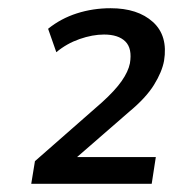

<svg xmlns="http://www.w3.org/2000/svg" viewBox="-20 -729 421 467"><path d="M56 -282 65 -337 228 -480Q260 -509 276 -532Q292 -555 296 -575Q302 -611 285 -628Q268 -645 233 -645Q205 -645 173.5 -634Q142 -623 117 -602L97 -659Q128 -684 167 -696.5Q206 -709 249 -709Q315 -709 352 -675.5Q389 -642 379 -581Q374 -554 354.5 -522.5Q335 -491 294 -457L156 -337L153 -347H359L349 -282Z"/></svg>

Font: Mulish ExtraLight Medium
Style: Italic
Weight: 500
Italic angle: -9°
Version: Version 3.603